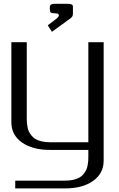

<svg xmlns="http://www.w3.org/2000/svg" viewBox="-20 -812 644 1040"><path d="M375 -771V-739.7Q375 -729.5 372.1 -723.9Q369.1 -718.3 361.3 -712.4L261.2 -639.6L238.8 -674.8L290.5 -714.4Q298.8 -722.7 298.8 -729Q298.8 -739.7 281.2 -739.7Q260.7 -739.7 255.4 -743.9Q250 -748 250 -760.3V-771Q250 -776.4 250.5 -778.8Q251 -781.2 253.7 -784.9Q256.3 -788.6 263.2 -790Q270 -791.5 281.2 -791.5H343.8Q358.9 -791.5 365.7 -788.8Q372.6 -786.1 373.8 -782.7Q375 -779.3 375 -771ZM541.5 -583.5V58.1Q541.5 127.4 484.1 168Q426.8 208.5 333.5 208.5H62.5V166.5H333.5Q358.4 166.5 378.4 161.6Q398.4 156.7 411.1 149.4Q423.8 142.1 433.1 130.1Q442.4 118.2 447.3 107.7Q452.1 97.2 454.8 82.5Q457.5 67.9 458 58.3Q458.5 48.8 458.5 35.6V0H250Q156.2 0 98.9 -40.3Q41.5 -80.6 41.5 -149.9V-583.5H125V-172.9Q125 -159.7 125.5 -149.9Q126 -140.1 128.7 -125.5Q131.3 -110.8 136.2 -100.3Q141.1 -89.8 150.4 -78.1Q159.7 -66.4 172.4 -58.8Q185.1 -51.3 205.1 -46.4Q225.1 -41.5 250 -41.5H458.5V-583.5Z"/></svg>

Font: Gputeks
Style: Regular
Weight: 500
Version: Version 0.9